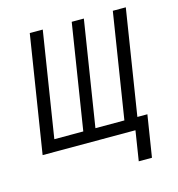

<svg xmlns="http://www.w3.org/2000/svg" viewBox="-104 -640 807 871"><g transform="rotate(-15 300.0 -205.0)"><path d="M441 140 463 0H27L114 -550H175L97 -56H233L311 -550H368L290 -56H426L504 -550H565L487 -56H534L503 140Z"/></g></svg>

Font: NKDuy Mono ExtraLight
Style: Italic
Weight: 200
Italic angle: -9°
Monospace: yes
Designer: NKDuy
Foundry: NKDuy
Version: Version 2.251; ttfautohint (v1.8.4.7-5d5b)